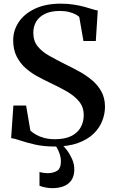

<svg xmlns="http://www.w3.org/2000/svg" viewBox="-20 -772 608 1026"><path d="M272 11Q212.5 11 166 0.2Q119.5 -10.5 87.5 -21.5Q55.5 -32.5 39.5 -34L51.5 -208H119.5L142.5 -73.5Q155 -62.5 173.2 -52Q191.5 -41.5 216 -35Q240.5 -28.5 271.5 -28Q327 -28 361.2 -45.2Q395.5 -62.5 411.5 -92Q427.5 -121.5 427.5 -157Q427.5 -199 403.2 -229Q379 -259 338 -282.8Q297 -306.5 246.5 -330Q216 -344.5 182 -362.8Q148 -381 118 -407Q88 -433 69.2 -469.8Q50.5 -506.5 50.5 -557Q50.5 -609.5 80 -653.8Q109.5 -698 166 -725Q222.5 -752 303 -752.5Q343.5 -752.5 375.8 -747.2Q408 -742 433 -735Q458 -728 475.2 -722.5Q492.5 -717 502.5 -716L492 -553H426L403.5 -681.5Q398 -687.5 384 -695Q370 -702.5 348.8 -708Q327.5 -713.5 299.5 -713.5Q253.5 -713.5 222 -698.8Q190.5 -684 174.2 -657.8Q158 -631.5 158 -597Q158 -553.5 181 -524.8Q204 -496 243 -474Q282 -452 331 -427.5Q365 -411 401.8 -391Q438.5 -371 470.2 -344.8Q502 -318.5 521.5 -283.5Q541 -248.5 541 -201Q541 -163 526.2 -125.5Q511.5 -88 479.8 -57.2Q448 -26.5 396.8 -7.8Q345.5 11 272 11ZM258.5 233.5Q242 233.5 223 229.8Q204 226 191 220.5V147Q201 150 213.2 151.8Q225.5 153.5 233 153.5Q264.5 153.5 285 140.8Q305.5 128 305.5 89.5Q305.5 72.5 300.2 55.2Q295 38 287.2 23.2Q279.5 8.5 272 0H295H310Q322 10 337.8 30.8Q353.5 51.5 365.5 78.5Q377.5 105.5 377 136Q376.5 169 361.8 190.8Q347 212.5 320.8 223Q294.5 233.5 258.5 233.5Z"/></svg>

Font: Merriweather 96pt SemiBold
Style: Regular
Weight: 600
Version: Version 2.100